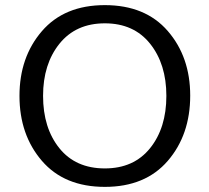

<svg xmlns="http://www.w3.org/2000/svg" viewBox="-20 -713 817 749"><path d="M56 -339Q56 -490 143.5 -591.5Q231 -693 389 -693Q547 -693 634.5 -592Q722 -491 722 -340Q722 -187 634.5 -85.5Q547 16 389 16Q231 16 143.5 -85.5Q56 -187 56 -339ZM389 -56Q502 -56 565.5 -135Q629 -214 629 -339Q629 -463 565.5 -542.5Q502 -622 389 -622Q276 -622 212 -542.5Q148 -463 148 -339Q148 -214 211.5 -135Q275 -56 389 -56Z"/></svg>

Font: Martel Sans
Style: Regular
Weight: 400
Designer: Dan Reynolds and Mathieu Réguer
Foundry: Dan Reynolds and Mathieu Réguer
Version: Version 1.001;PS 001.001;hotconv 1.0.70;makeotf.lib2.5.58329